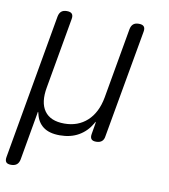

<svg xmlns="http://www.w3.org/2000/svg" viewBox="-85 -620 767 870"><g transform="rotate(10 298.5 -185.0)"><path d="M24 180Q7 180 1 172Q-5 164 -2 148L115 -518Q118 -534 127 -542Q136 -550 153 -550Q170 -550 176.5 -542Q183 -534 180 -518L123 -194Q110 -123 137.5 -84.5Q165 -46 229 -46Q292 -46 334 -84.5Q376 -123 389 -194L446 -518Q449 -534 458 -542Q467 -550 484 -550Q501 -550 507.5 -542Q514 -534 511 -518L423 -22Q421 -6 411.5 2Q402 10 385 10Q369 10 363 2Q357 -6 360 -22L368 -69Q369 -78 368 -79Q368 -79 368 -79Q367 -79 363 -70Q341 -32 304.5 -11Q268 10 218 10Q169 10 141.5 -11Q114 -32 106 -70Q104 -78 103 -78Q102 -78 101 -69L63 148Q60 164 50.5 172Q41 180 24 180Z"/></g></svg>

Font: Maple Mono NL ExtraLight
Style: Italic
Weight: 275
Italic angle: -10°
Monospace: yes
Designer: subframe7536
Version: Version 7.000